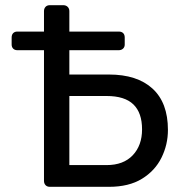

<svg xmlns="http://www.w3.org/2000/svg" viewBox="-20 -722 706 742"><path d="M47 -528Q37 -528 31 -534Q25 -540 25 -550V-577Q25 -588 31 -594Q37 -600 47 -600H439Q450 -600 456 -594Q462 -588 462 -577V-550Q462 -540 455.5 -534Q449 -528 439 -528ZM173 0Q162 0 156 -6.5Q150 -13 150 -23V-679Q150 -689 156 -695.5Q162 -702 173 -702H224Q235 -702 241.5 -695.5Q248 -689 248 -679V-434H401Q510 -434 569.5 -379.5Q629 -325 629 -220Q629 -163 604 -112.5Q579 -62 528.5 -31Q478 0 401 0ZM248 -84H392Q457 -84 493 -122Q529 -160 529 -222Q529 -286 495.5 -318.5Q462 -351 392 -351H248Z"/></svg>

Font: Rubik Light
Style: Regular
Weight: 400
Version: Version 2.101